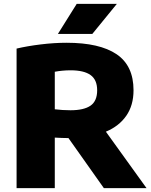

<svg xmlns="http://www.w3.org/2000/svg" viewBox="-20 -970 780 990"><path d="M65.5 0V-719.5Q120.5 -732.5 190 -741Q259.5 -749.5 323.5 -749.5Q493.5 -749.5 581 -690.5Q668.5 -631.5 668.5 -504.5Q668.5 -427 631.2 -373.2Q594 -319.5 526 -291L735.5 0H515.5L333 -258Q315 -258 297.8 -258.8Q280.5 -259.5 262.5 -260.5V0ZM343.5 -401.5Q412.5 -401.5 446.8 -425.2Q481 -449 481 -504.5Q481 -558.5 447 -583Q413 -607.5 344 -607.5Q322 -607.5 301.5 -605.5Q281 -603.5 262.5 -600V-406.5Q282.5 -404 302.5 -402.8Q322.5 -401.5 343.5 -401.5ZM278.5 -795 375.5 -950H582.5L456 -795Z"/></svg>

Font: Encode Sans SemiExpanded SemiExpanded ExtraBold
Style: Regular
Weight: 800
Width: 6
Designer: Multiple Designers
Foundry: Impallari Type
Version: Version 3.000; ttfautohint (v1.8.3) -l 8 -r 50 -G 200 -x 14 